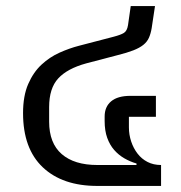

<svg xmlns="http://www.w3.org/2000/svg" viewBox="-20 -613 596 633"><path d="M301 0Q186 0 121 -61.5Q56 -123 56 -240Q56 -297 73 -336Q90 -375 117 -400Q144 -425 176.5 -439.5Q209 -454 240 -462L355 -492Q378 -498 388.5 -504.5Q399 -511 402 -530L411 -593H491L480 -520Q477 -502 471 -488.5Q465 -475 452.5 -465Q440 -455 419.5 -447Q399 -439 367 -431L264 -404Q202 -387 172 -354.5Q142 -322 142 -260V-212Q142 -141 183.5 -105Q225 -69 301 -69H430V-74Q409 -80 390 -91Q371 -102 356.5 -118.5Q342 -135 333.5 -158.5Q325 -182 325 -214V-229Q325 -261 346.5 -279Q368 -297 410 -297H494V-228H405V-193Q405 -169 412.5 -146.5Q420 -124 433.5 -106.5Q447 -89 466.5 -79Q486 -69 511 -69V0Z"/></svg>

Font: IBM Plex Sans Thai
Style: Regular
Weight: 400
Designer: Mike Abbink, Paul van der Laan, Pieter van Rosmalen, Ben Mitchell, Mark Frömberg
Foundry: Bold Monday
Version: Version 1.1